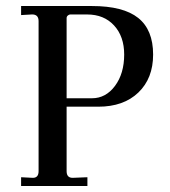

<svg xmlns="http://www.w3.org/2000/svg" viewBox="-20 -617 563 637"><path d="M50 0V-29L89 -27Q108 -27 108 -49V-547Q108 -570 85 -569L50 -567V-597H285Q389 -597 438.5 -557.5Q488 -518 488 -436Q488 -357 439 -310Q390 -263 306 -263H201V-49Q201 -27 221 -27L270 -29V0ZM201 -291H285Q331 -291 361.5 -332Q392 -373 392 -436Q392 -496 358.5 -532.5Q325 -569 269 -569H213Q209 -569 205 -565.5Q201 -562 201 -557Z"/></svg>

Font: UnnaRegular
Style: Regular
Weight: 400
Designer: Jorge de Buen Unna
Foundry: Omnibus-Type
Version: Version 2.008;hotconv 1.0.109;makeotfexe 2.5.65596